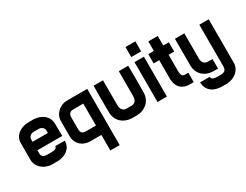

<svg xmlns="http://www.w3.org/2000/svg" viewBox="-83 -1286 2677 2086"><g transform="rotate(-30 1255.0 -242.5)"><path d="M464 -140H344C344 -114 317 -105 287 -103C269 -102 231 -102 213 -103C186 -105 154 -118 154 -154V-198H465C465 -211 465 -325 464 -354C462 -446 389 -503 289 -510C275 -511 226 -511 211 -510C112 -503 37 -448 36 -354C35 -274 35 -224 36 -144C37 -62 109 11 212 15C237 16 263 16 288 15C386 11 464 -45 464 -140ZM154 -304V-334C154 -370 186 -390 213 -392C228 -393 273 -393 287 -392C314 -390 346 -370 346 -334V-304Z M839 200H956V-505H707C606 -505 534 -430 533 -347C532 -282 532 -216 533 -151C534 -69 594 5 706 5H839ZM651 -171C650 -223 650 -275 651 -327C652 -373 681 -387 708 -388C734 -389 800 -389 839 -388V-113H707C681 -113 652 -125 651 -171Z M1467 -500H1349C1350 -468 1350 -216 1349 -184C1347 -126 1315 -108 1287 -106C1269 -105 1231 -105 1213 -106C1185 -108 1153 -126 1151 -184C1150 -216 1150 -468 1151 -500H1033C1031 -437 1031 -225 1033 -162C1036 -60 1109 7 1211 14C1229 15 1271 15 1289 14C1391 7 1464 -60 1467 -162C1469 -225 1469 -437 1467 -500Z M1546 -500V0H1664V-500ZM1543 -565H1667V-691H1543Z M1945 10H1995V-108C1979 -107 1965 -107 1946 -108C1928 -109 1907 -121 1907 -183V-384H1977V-500H1907V-620H1789V-500H1719V-384H1789V-158C1789 -33 1864 10 1945 10Z M2297 15V-105C2265 -105 2255 -105 2233 -106C2205 -108 2171 -126 2171 -184V-500H2053C2052 -417 2052 -245 2053 -162C2055 -58 2131 11 2231 14C2261 15 2276 15 2297 15ZM2053 47C2054 128 2103 197 2226 205C2244 206 2286 206 2304 205C2406 198 2477 129 2477 47C2478 -79 2478 -374 2477 -500H2359C2360 -377 2359 -96 2359 27C2359 73 2328 85 2302 87C2274 89 2256 89 2228 87C2188 84 2174 70 2174 47Z"/></g></svg>

Font: Fervojo
Style: Bold
Weight: 700
Designer: kohakuno
Version: ver.1.0